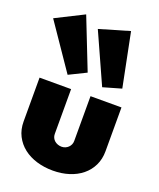

<svg xmlns="http://www.w3.org/2000/svg" viewBox="-173 -1068 974 1179"><g transform="rotate(20 314.0 -478.0)"><path d="M279.8 -904.3 476.1 -961.9 546.4 -611.3 427.2 -577.1ZM-0.5 -872.1 182.1 -963.9 313 -630.9 201.7 -576.2ZM252 -208Q252 -194.8 257.1 -183.8Q262.2 -172.9 271.2 -165Q280.3 -157.2 292.2 -152.8Q304.2 -148.4 317.4 -148.4Q330.1 -148.4 341.3 -153.1Q352.5 -157.7 360.8 -165.8Q369.1 -173.8 374 -184.6Q378.9 -195.3 378.9 -208V-501H581.1V-214.8Q581.1 -163.1 561 -121.8Q541 -80.6 505.6 -51.8Q470.2 -22.9 421.9 -7.6Q373.5 7.8 316.4 7.8Q260.3 7.8 210.9 -7.1Q161.6 -22 125 -50.5Q88.4 -79.1 67.1 -120.6Q45.9 -162.1 45.9 -214.8V-501H252Z"/></g></svg>

Font: Paytone One
Style: Regular
Weight: 400
Designer: vernon adams
Foundry: vernon adams
Version: 1.000